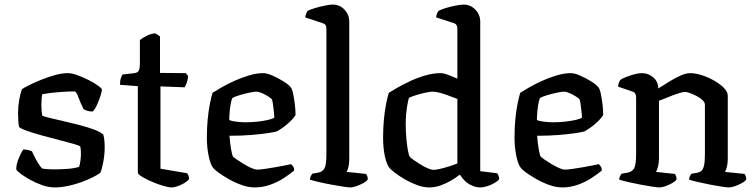

<svg xmlns="http://www.w3.org/2000/svg" viewBox="-20 -820 3302 840"><path d="M219 0Q193 0 164.5 -10Q136 -20 111 -34Q86 -48 69.5 -60.5Q53 -73 51 -79Q51 -100 61 -125Q71 -150 82 -166Q96 -166 106 -163Q116 -160 120 -158Q126 -144 138.5 -120.5Q151 -97 164 -83Q174 -81 187.5 -80Q201 -79 215 -79Q242 -79 273 -81Q304 -83 326 -90Q329 -98 331.5 -114Q334 -130 334 -145Q334 -153 333.5 -162.5Q333 -172 331 -179Q328 -183 302 -190.5Q276 -198 238.5 -207.5Q201 -217 163 -227.5Q125 -238 97 -248Q69 -258 63 -265Q61 -277 60 -292Q59 -307 59 -326Q59 -355 64 -383Q69 -411 76 -430Q88 -438 111.5 -449.5Q135 -461 164 -472.5Q193 -484 222.5 -492Q252 -500 277 -500Q294 -500 319 -491Q344 -482 368.5 -469.5Q393 -457 409.5 -445Q426 -433 426 -428Q426 -421 419.5 -400.5Q413 -380 403.5 -359.5Q394 -339 385 -332Q372 -332 361.5 -335.5Q351 -339 346 -342Q330 -374 322 -397Q314 -420 306 -420Q282 -420 252.5 -418Q223 -416 199 -413Q175 -410 165 -408Q163 -399 162 -385.5Q161 -372 161 -361Q161 -347 162 -335Q163 -323 165 -314Q169 -311 193.5 -305Q218 -299 253.5 -291Q289 -283 326 -273.5Q363 -264 392 -253Q421 -242 432 -231Q435 -221 436.5 -206.5Q438 -192 438 -176Q438 -143 431.5 -109.5Q425 -76 419 -64Q407 -55 385 -44Q363 -33 335.5 -23Q308 -13 277.5 -6.5Q247 0 219 0Z M730 0Q718 0 694 -7Q670 -14 644.5 -25Q619 -36 601 -47Q583 -58 583 -65V-443L505 -449Q505 -467 509 -478.5Q513 -490 516 -494L568 -500Q583 -502 587.5 -512Q592 -522 592 -542V-645Q605 -655 624.5 -664.5Q644 -674 660 -674L680 -661V-501L793 -500L803 -487Q802 -471 797 -458Q792 -445 788 -438L682 -442V-82L799 -62Q801 -59 804 -53Q807 -47 807 -36Q800 -27 785.5 -18.5Q771 -10 756 -5Q741 0 730 0Z M1094 0Q1067 0 1037.5 -10.5Q1008 -21 981.5 -36Q955 -51 936.5 -64.5Q918 -78 913 -85Q901 -99 893 -137Q885 -175 885 -218Q885 -259 888.5 -296.5Q892 -334 898 -364.5Q904 -395 910 -414Q924 -423 949 -437.5Q974 -452 1005 -466Q1036 -480 1069 -490Q1102 -500 1132 -500Q1148 -500 1173 -489Q1198 -478 1221 -463.5Q1244 -449 1252 -438Q1258 -431 1262.5 -410Q1267 -389 1270 -363.5Q1273 -338 1273 -316Q1262 -300 1247 -286Q1232 -272 1217 -261.5Q1202 -251 1191 -245Q1181 -242 1151 -237.5Q1121 -233 1078 -229.5Q1035 -226 984 -226Q986 -195 991 -167Q996 -139 1000 -134Q1003 -131 1016 -122Q1029 -113 1045.5 -103Q1062 -93 1078.5 -85.5Q1095 -78 1105 -78Q1117 -78 1138 -81Q1159 -84 1182.5 -88Q1206 -92 1225.5 -96Q1245 -100 1254 -102Q1258 -98 1262.5 -91.5Q1267 -85 1267 -74Q1248 -58 1221 -40.5Q1194 -23 1161.5 -11.5Q1129 0 1094 0ZM1055 -285Q1078 -285 1103 -287.5Q1128 -290 1149 -294.5Q1170 -299 1180 -305Q1180 -316 1178 -333Q1176 -350 1174 -365Q1172 -380 1170 -384Q1169 -388 1156 -396.5Q1143 -405 1127.5 -412Q1112 -419 1101 -419Q1092 -419 1070.5 -414.5Q1049 -410 1027.5 -403.5Q1006 -397 996 -391Q992 -380 989 -363.5Q986 -347 984.5 -329Q983 -311 983 -295Q993 -290 1014.5 -287.5Q1036 -285 1055 -285Z M1513 0Q1505 0 1481.5 -3.5Q1458 -7 1428.5 -12.5Q1399 -18 1373.5 -24Q1348 -30 1336 -34Q1336 -42 1339.5 -49Q1343 -56 1346 -60L1373 -65Q1390 -68 1399 -82.5Q1408 -97 1408 -145V-694Q1408 -702 1405 -708.5Q1402 -715 1393 -718L1315 -744Q1317 -754 1320 -761.5Q1323 -769 1325 -772Q1336 -778 1357.5 -784.5Q1379 -791 1401.5 -795.5Q1424 -800 1436 -800Q1466 -800 1487 -778Q1508 -756 1508 -725V-125Q1508 -103 1504 -88.5Q1500 -74 1497 -68L1582 -59Q1584 -56 1586.5 -50.5Q1589 -45 1589 -35Q1584 -27 1569.5 -19Q1555 -11 1539 -5.5Q1523 0 1513 0Z M1858 0Q1832 0 1804 -10.5Q1776 -21 1751 -35.5Q1726 -50 1708.5 -63.5Q1691 -77 1685 -84Q1672 -99 1664 -135.5Q1656 -172 1656 -218Q1656 -259 1659.5 -296.5Q1663 -334 1669 -364.5Q1675 -395 1681 -414Q1695 -423 1720.5 -437.5Q1746 -452 1777.5 -466.5Q1809 -481 1842.5 -490.5Q1876 -500 1907 -500Q1922 -500 1942 -492Q1962 -484 1981 -476V-694Q1981 -701 1978 -708.5Q1975 -716 1965 -719L1888 -744Q1889 -754 1892 -761Q1895 -768 1898 -772Q1908 -778 1929 -784.5Q1950 -791 1973 -795.5Q1996 -800 2009 -800Q2038 -800 2059.5 -778Q2081 -756 2081 -725V-71L2156 -62Q2158 -59 2161 -51.5Q2164 -44 2164 -36Q2157 -27 2142 -18.5Q2127 -10 2110.5 -5Q2094 0 2083 0Q2063 0 2045 -8Q2027 -16 2013.5 -29Q2000 -42 1992 -56Q1974 -42 1951.5 -29Q1929 -16 1905.5 -8Q1882 0 1858 0ZM1877 -77Q1887 -77 1904.5 -81Q1922 -85 1943 -91.5Q1964 -98 1981 -105V-387Q1963 -394 1943 -401.5Q1923 -409 1904.5 -414Q1886 -419 1873 -419Q1862 -419 1841 -414.5Q1820 -410 1799.5 -403.5Q1779 -397 1769 -392Q1766 -382 1762.5 -363Q1759 -344 1757 -321.5Q1755 -299 1755 -278Q1755 -243 1758 -212Q1761 -181 1765 -160Q1769 -139 1773 -134Q1776 -130 1788.5 -121Q1801 -112 1817 -102Q1833 -92 1849.5 -84.5Q1866 -77 1877 -77Z M2440 0Q2413 0 2383.5 -10.5Q2354 -21 2327.5 -36Q2301 -51 2282.5 -64.5Q2264 -78 2259 -85Q2247 -99 2239 -137Q2231 -175 2231 -218Q2231 -259 2234.5 -296.5Q2238 -334 2244 -364.5Q2250 -395 2256 -414Q2270 -423 2295 -437.5Q2320 -452 2351 -466Q2382 -480 2415 -490Q2448 -500 2478 -500Q2494 -500 2519 -489Q2544 -478 2567 -463.5Q2590 -449 2598 -438Q2604 -431 2608.5 -410Q2613 -389 2616 -363.5Q2619 -338 2619 -316Q2608 -300 2593 -286Q2578 -272 2563 -261.5Q2548 -251 2537 -245Q2527 -242 2497 -237.5Q2467 -233 2424 -229.5Q2381 -226 2330 -226Q2332 -195 2337 -167Q2342 -139 2346 -134Q2349 -131 2362 -122Q2375 -113 2391.5 -103Q2408 -93 2424.5 -85.5Q2441 -78 2451 -78Q2463 -78 2484 -81Q2505 -84 2528.5 -88Q2552 -92 2571.5 -96Q2591 -100 2600 -102Q2604 -98 2608.5 -91.5Q2613 -85 2613 -74Q2594 -58 2567 -40.5Q2540 -23 2507.5 -11.5Q2475 0 2440 0ZM2401 -285Q2424 -285 2449 -287.5Q2474 -290 2495 -294.5Q2516 -299 2526 -305Q2526 -316 2524 -333Q2522 -350 2520 -365Q2518 -380 2516 -384Q2515 -388 2502 -396.5Q2489 -405 2473.5 -412Q2458 -419 2447 -419Q2438 -419 2416.5 -414.5Q2395 -410 2373.5 -403.5Q2352 -397 2342 -391Q2338 -380 2335 -363.5Q2332 -347 2330.5 -329Q2329 -311 2329 -295Q2339 -290 2360.5 -287.5Q2382 -285 2401 -285Z M2865 0Q2857 0 2833.5 -3.5Q2810 -7 2781 -12.5Q2752 -18 2726.5 -24Q2701 -30 2689 -34Q2689 -42 2692.5 -49Q2696 -56 2699 -60L2727 -65Q2744 -68 2753.5 -82.5Q2763 -97 2763 -145V-394Q2763 -402 2760 -409Q2757 -416 2748 -419L2684 -441Q2686 -455 2689 -462Q2692 -469 2696 -472Q2713 -482 2741.5 -491Q2770 -500 2788 -500Q2817 -500 2838.5 -481Q2860 -462 2860 -433Q2884 -448 2909 -463.5Q2934 -479 2957.5 -489.5Q2981 -500 2999 -500Q3022 -500 3050.5 -491Q3079 -482 3105 -467Q3131 -452 3147.5 -435Q3164 -418 3164 -401V-125Q3164 -105 3160 -89.5Q3156 -74 3152 -68L3238 -59Q3240 -56 3242.5 -49.5Q3245 -43 3245 -35Q3240 -27 3225.5 -19Q3211 -11 3195.5 -5.5Q3180 0 3169 0Q3161 0 3137.5 -3.5Q3114 -7 3085.5 -12.5Q3057 -18 3032 -24Q3007 -30 2995 -34Q2995 -43 2998.5 -49.5Q3002 -56 3005 -60L3030 -64Q3040 -66 3047.5 -71.5Q3055 -77 3059.5 -93.5Q3064 -110 3064 -145V-362Q3064 -372 3053.5 -382Q3043 -392 3027.5 -400Q3012 -408 2998 -413Q2984 -418 2977 -418Q2970 -418 2954.5 -413.5Q2939 -409 2921 -402Q2903 -395 2887 -388.5Q2871 -382 2863 -379V-127Q2863 -108 2859 -92Q2855 -76 2850 -68L2933 -59Q2935 -56 2937.5 -49.5Q2940 -43 2940 -35Q2935 -27 2921 -19Q2907 -11 2891.5 -5.5Q2876 0 2865 0Z"/></svg>

Font: Texturina Medium 12pt Medium
Style: Regular
Weight: 500
Version: Version 1.002